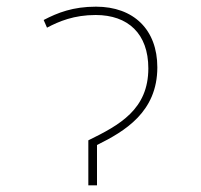

<svg xmlns="http://www.w3.org/2000/svg" viewBox="-20 -556 603 576"><path d="M245 -135V0H271V-121C354 -162 452 -220 452 -354C452 -467 381 -536 268 -536C199 -536 153 -518 111 -496L121 -473C157 -492 202 -511 267 -511C364 -511 425 -455 425 -351C425 -228 339 -181 245 -135Z"/></svg>

Font: Noto Sans Mono SemiCondensed Thin
Style: Regular
Weight: 100
Width: 4
Designer: Monotype Design Team
Foundry: Monotype Imaging Inc.
Version: Version 2.014